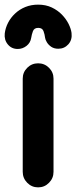

<svg xmlns="http://www.w3.org/2000/svg" viewBox="-28 -798 329 828"><path d="M136.5 10Q108.8 10 89.4 -9.8Q70 -29.5 70 -57V-458.8Q70 -486.2 89.4 -505.6Q108.8 -525 136.5 -525Q164 -525 183.4 -505.6Q202.8 -486.2 202.8 -458.8V-57Q202.8 -29.5 183.4 -9.8Q164 10 136.5 10ZM136.5 -778Q169.5 -778 195.2 -765.8Q221 -753.5 239.1 -734.8Q257.2 -716 267.8 -694.9Q278.2 -673.8 280.5 -656Q284.2 -626.5 266.9 -607.1Q249.5 -587.8 223.5 -587.8Q205.5 -587.8 193.1 -596.1Q180.8 -604.5 174.1 -615.8Q167.5 -627 166.5 -634.8Q164.8 -649.8 159.6 -663.8Q154.5 -677.8 136.8 -677.8Q119.5 -677.8 114.1 -663.6Q108.8 -649.5 106.5 -634.5Q103.2 -613.2 86.2 -600Q69.2 -586.8 48.5 -586.8Q22 -586.8 5.8 -606.4Q-10.5 -626 -7.5 -654Q-4.5 -677.8 6.8 -699.8Q18 -721.8 37 -739.6Q56 -757.5 81.2 -767.8Q106.5 -778 136.5 -778Z"/></svg>

Font: National Park
Style: Regular
Weight: 400
Designer: Andrea Herstowski, Ben Hoepner
Version: Version 1.009